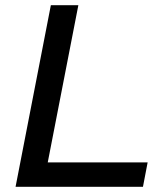

<svg xmlns="http://www.w3.org/2000/svg" viewBox="-20 -720 645 740"><path d="M40 0 176 -700H282L164 -94H549L531 0Z"/></svg>

Font: REM
Style: Italic
Weight: 400
Italic angle: -11°
Designer: Octavio Pardo
Foundry: Ashler Design
Version: Version 1.005;gftools[0.9.28]